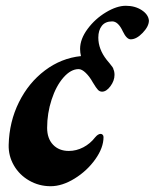

<svg xmlns="http://www.w3.org/2000/svg" viewBox="-20 -630 535 664"><path d="M495 -559Q495 -539 473.5 -516.5Q452 -494 432 -494Q418 -494 405 -521Q389 -556 368 -556Q344 -556 332 -540.5Q320 -525 320 -500Q320 -460 349 -423L359 -411Q360 -410 369 -398Q370 -396 371 -394.5Q372 -393 372 -391Q376 -383 376 -371Q376 -351 362 -332Q348 -313 333 -313Q325 -313 319 -319Q313 -325 301 -345Q290 -365 276.5 -378Q263 -391 252 -391Q225 -391 199.5 -362Q174 -333 158.5 -285.5Q143 -238 143 -188Q143 -151 163.5 -129.5Q184 -108 218 -108Q244 -108 268 -120.5Q292 -133 309 -155Q313 -160 318 -163.5Q323 -167 328 -167Q332 -167 335 -164Q338 -161 338 -156Q338 -119 309.5 -79Q281 -39 238 -12.5Q195 14 155 14Q115 14 81 -5.5Q47 -25 28 -58Q9 -91 10 -129Q12 -209 45.5 -276.5Q79 -344 135.5 -386.5Q192 -429 260 -436Q257 -448 257 -461Q257 -495 283 -530Q309 -565 346.5 -587.5Q384 -610 415 -610Q447 -610 470 -595Q493 -580 495 -559Z"/></svg>

Font: EB Garamond ExtraBold
Style: Italic
Weight: 800
Italic angle: -17.2°
Designer: Georg Duffner and Octavio Pardo
Foundry: Georg Duffner
Version: Version 1.000